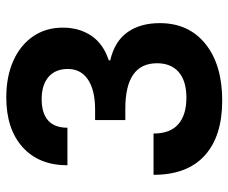

<svg xmlns="http://www.w3.org/2000/svg" viewBox="-80 -670 754 635"><g transform="rotate(-90 297.5 -352.0)"><path d="M293.1 -708.7Q189 -708.7 128.9 -654.8Q68.9 -600.8 68.9 -506.5H193.1Q193.1 -549 217.1 -570.4Q241.1 -591.7 287.9 -591.7Q334.8 -591.7 361.1 -569Q387.4 -546.2 387.4 -505Q387.4 -462.1 352.3 -438.5Q317.2 -415 253 -415H218.4V-315H256.4Q406.3 -315 406.3 -210.1Q406.3 -163.7 376.9 -138.3Q347.4 -113 292.7 -113Q235.4 -113 204.6 -139.9Q173.9 -166.7 173.9 -221.7H37.3Q37.3 -110.4 101.1 -52.5Q165 5.4 282.6 5.4Q401.4 5.4 470.2 -50Q539 -105.4 539 -201.1Q539 -265.7 508.8 -308.1Q478.6 -350.5 416 -364.9V-369.8Q470.4 -387.6 497.2 -427.4Q524.1 -467.1 524.1 -521.8Q524.1 -577.9 495.3 -619.9Q466.6 -662 414.6 -685.4Q362.5 -708.7 293.1 -708.7Z"/></g></svg>

Font: Estedad VF
Style: Regular
Weight: 100
Designer: Amin Abedi
Version: Version 7.3